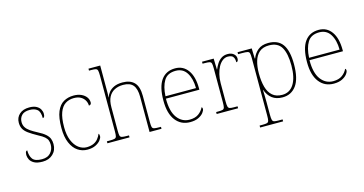

<svg xmlns="http://www.w3.org/2000/svg" viewBox="-96 -1208 3597 1896"><g transform="rotate(-15 1702.5 -260.0)"><path d="M206 10Q150 10 119.5 -7Q89 -24 77 -48.5Q65 -73 65 -95Q65 -109 67.5 -118.5Q70 -128 74.5 -132.5Q79 -137 86 -137Q86 -80 110.5 -47.5Q135 -15 206 -15Q265 -15 295 -50Q325 -85 325 -132Q325 -156 318 -175.5Q311 -195 290.5 -213Q270 -231 229 -252Q171 -284 137.5 -308.5Q104 -333 90 -359.5Q76 -386 76 -422Q76 -475 113 -508.5Q150 -542 214 -542Q259 -542 286.5 -527Q314 -512 326 -489.5Q338 -467 338 -445Q338 -426 333 -415.5Q328 -405 317 -405Q317 -470 289 -493.5Q261 -517 211 -517Q156 -517 130 -489.5Q104 -462 104 -421Q104 -390 119 -366.5Q134 -343 162.5 -323.5Q191 -304 231 -283Q282 -257 308 -233.5Q334 -210 343.5 -185.5Q353 -161 353 -131Q353 -68 312 -29Q271 10 206 10Z M664 10Q610 10 566 -19.5Q522 -49 495.5 -110Q469 -171 469 -263Q469 -369 494.5 -430Q520 -491 565 -516.5Q610 -542 667 -542Q713 -542 746 -526.5Q779 -511 796.5 -486.5Q814 -462 814 -433Q814 -425 811 -419Q808 -413 802.5 -410Q797 -407 789 -406Q789 -434 775 -459.5Q761 -485 733.5 -501Q706 -517 663 -517Q614 -517 576.5 -493Q539 -469 518 -413.5Q497 -358 497 -264Q497 -184 520 -128Q543 -72 581 -43.5Q619 -15 664 -15Q706 -16 734 -29Q762 -42 780 -64.5Q798 -87 809 -114Q814 -108 815.5 -101.5Q817 -95 817 -86Q817 -70 799.5 -47Q782 -24 748 -7Q714 10 664 10Z M869 0V-20H894Q931 -20 947 -24Q963 -28 967 -43.5Q971 -59 971 -94V-662Q971 -699 967 -715.5Q963 -732 948.5 -736Q934 -740 904 -740H879V-760H999V-482Q999 -474 998.5 -465Q998 -456 997.5 -448.5Q997 -441 996 -435H998Q1007 -461 1026.5 -485.5Q1046 -510 1080.5 -526Q1115 -542 1167 -542Q1245 -542 1286.5 -499.5Q1328 -457 1328 -362V-94Q1328 -59 1332 -43.5Q1336 -28 1352.5 -24Q1369 -20 1405 -20H1422V0H1300V-360Q1300 -441 1268.5 -479Q1237 -517 1167 -517Q1117 -517 1079 -497.5Q1041 -478 1020 -438Q999 -398 999 -334V-94Q999 -59 1003 -43.5Q1007 -28 1023.5 -24Q1040 -20 1076 -20H1095V0Z M1714 10Q1621 10 1566.5 -60.5Q1512 -131 1512 -262Q1512 -404 1562 -473Q1612 -542 1705 -542Q1788 -542 1835.5 -475.5Q1883 -409 1883 -290V-276H1541Q1540 -146 1588.5 -80.5Q1637 -15 1715 -15Q1772 -15 1807 -40.5Q1842 -66 1859 -103Q1864 -100 1866 -96Q1868 -92 1868 -85Q1868 -68 1850.5 -45.5Q1833 -23 1799 -6.5Q1765 10 1714 10ZM1855 -300Q1854 -397 1816 -457Q1778 -517 1704 -517Q1620 -517 1584 -458Q1548 -399 1543 -300Z M1986 0V-20H2008Q2038 -20 2052.5 -24Q2067 -28 2071 -44.5Q2075 -61 2075 -98V-442Q2075 -477 2071 -492.5Q2067 -508 2051 -512Q2035 -516 1998 -516H1980V-536H2099L2102 -424H2104Q2116 -453 2133.5 -480.5Q2151 -508 2178 -526Q2205 -544 2243 -544Q2281 -544 2304 -524.5Q2327 -505 2327 -476Q2327 -463 2322 -453Q2317 -443 2306 -443Q2306 -472 2298.5 -488.5Q2291 -505 2276 -512Q2261 -519 2238 -519Q2209 -519 2184 -500Q2159 -481 2141 -448Q2123 -415 2113 -372.5Q2103 -330 2103 -284V-98Q2103 -61 2107.5 -44.5Q2112 -28 2126 -24Q2140 -20 2170 -20H2205V0Z M2366 240V220H2397Q2427 220 2441.5 216Q2456 212 2460 195.5Q2464 179 2464 142V-442Q2464 -477 2460 -492.5Q2456 -508 2440 -512Q2424 -516 2387 -516H2343V-536H2488L2491 -432H2495Q2512 -479 2551.5 -512.5Q2591 -546 2658 -546Q2758 -546 2804.5 -480.5Q2851 -415 2851 -278Q2851 -130 2799.5 -60Q2748 10 2659 10Q2595 10 2553.5 -21Q2512 -52 2491 -111H2489Q2489 -103 2489.5 -88Q2490 -73 2491 -48.5Q2492 -24 2492 13V142Q2492 179 2496.5 195.5Q2501 212 2515 216Q2529 220 2559 220H2601V240ZM2662 -15Q2739 -15 2781 -82Q2823 -149 2823 -273Q2823 -395 2786 -458Q2749 -521 2659 -521Q2597 -521 2560.5 -489.5Q2524 -458 2508 -403Q2492 -348 2492 -279Q2492 -199 2508.5 -139.5Q2525 -80 2562.5 -47.5Q2600 -15 2662 -15Z M3182 10Q3089 10 3034.5 -60.5Q2980 -131 2980 -262Q2980 -404 3030 -473Q3080 -542 3173 -542Q3256 -542 3303.5 -475.5Q3351 -409 3351 -290V-276H3009Q3008 -146 3056.5 -80.5Q3105 -15 3183 -15Q3240 -15 3275 -40.5Q3310 -66 3327 -103Q3332 -100 3334 -96Q3336 -92 3336 -85Q3336 -68 3318.5 -45.5Q3301 -23 3267 -6.5Q3233 10 3182 10ZM3323 -300Q3322 -397 3284 -457Q3246 -517 3172 -517Q3088 -517 3052 -458Q3016 -399 3011 -300Z"/></g></svg>

Font: Noto Serif Bengali Thin
Style: Regular
Weight: 250
Version: Version 2.003